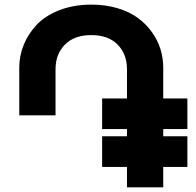

<svg xmlns="http://www.w3.org/2000/svg" viewBox="-20 -807 845 827"><path d="M219.2 -310.1H63V-516.1Q63 -566.9 82.3 -614.3Q101.6 -661.6 138.4 -700.7Q175.3 -739.7 236.6 -763.4Q297.9 -787.1 374 -787.1Q435.1 -787.1 486.8 -771.5Q538.6 -755.9 574.2 -729.5Q609.9 -703.1 634.8 -668Q659.7 -632.8 671.4 -594.5Q683.1 -556.2 683.1 -516.1V-382.8H787.1V-251H683.1V-220.2H787.1V-87.9H683.1V0H526.9V-87.9H419.9V-220.2H526.9V-251H419.9V-382.8H526.9V-508.8Q526.9 -573.7 486.8 -614.7Q446.8 -655.8 373 -655.8Q299.8 -655.8 259.5 -614.7Q219.2 -573.7 219.2 -508.8Z"/></svg>

Font: Telcell.Market
Style: Bold
Weight: 700
Designer: Rasmus Andersson, Sedrak Mkrtchyan
Version: Version 3.019;git-0a5106e0b